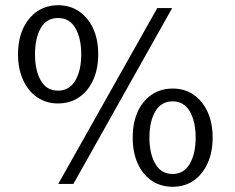

<svg xmlns="http://www.w3.org/2000/svg" viewBox="-20 -704 901 735"><path d="M582 -673H639L261 0H203ZM202 -308Q157 -308 122.5 -331.5Q88 -355 68.5 -397.5Q49 -440 49 -496Q49 -553 68.5 -595Q88 -637 122.5 -660.5Q157 -684 202 -684Q248 -684 282.5 -660.5Q317 -637 336.5 -595Q356 -553 356 -496Q356 -440 336.5 -397.5Q317 -355 282.5 -331.5Q248 -308 202 -308ZM202 -357Q246 -357 268.5 -396Q291 -435 291 -496Q291 -558 268.5 -596.5Q246 -635 202 -635Q158 -635 136 -596.5Q114 -558 114 -496Q114 -435 136 -396Q158 -357 202 -357ZM641 11Q595 11 560.5 -12.5Q526 -36 507 -78.5Q488 -121 488 -177Q488 -234 507 -276Q526 -318 560.5 -341.5Q595 -365 641 -365Q687 -365 721 -341.5Q755 -318 774.5 -276Q794 -234 794 -177Q794 -121 774.5 -78.5Q755 -36 721 -12.5Q687 11 641 11ZM641 -38Q684 -38 706.5 -77Q729 -116 729 -177Q729 -239 706.5 -277.5Q684 -316 641 -316Q597 -316 574.5 -277.5Q552 -239 552 -177Q552 -116 574.5 -77Q597 -38 641 -38Z"/></svg>

Font: Murecho Thin
Style: Regular
Weight: 400
Version: Version 1.010